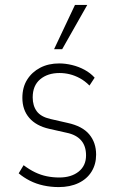

<svg xmlns="http://www.w3.org/2000/svg" viewBox="-20 -753 467 781"><path d="M219 8Q187 8 157 1.5Q127 -5 101.5 -18Q76 -31 56 -48L76 -81Q100 -63 123 -52Q146 -41 170.5 -36Q195 -31 221 -31Q270 -31 300 -55Q330 -79 330 -121Q330 -159 310 -182Q290 -205 251 -213L180 -229Q127 -241 99 -273.5Q71 -306 71 -355Q71 -398 90.5 -429Q110 -460 143.5 -477.5Q177 -495 221 -495Q246 -495 273 -488.5Q300 -482 324 -469Q348 -456 365 -437L344 -405Q325 -424 304.5 -435Q284 -446 263.5 -451Q243 -456 222 -456Q174 -456 143.5 -430.5Q113 -405 113 -357Q113 -323 129.5 -300.5Q146 -278 185 -269L255 -253Q315 -240 343 -206.5Q371 -173 371 -124Q371 -85 352.5 -55Q334 -25 299.5 -8.5Q265 8 219 8ZM200 -553 285 -733H335L233 -553Z"/></svg>

Font: Nunito Sans 10pt Condensed ExtraLight
Style: Regular
Weight: 250
Width: 3
Designer: Vernon Adams
Foundry: Vernon Adams
Version: Version 3.101;gftools[0.9.27]